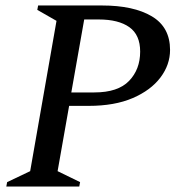

<svg xmlns="http://www.w3.org/2000/svg" viewBox="-20 -680 665 700"><path d="M3 0 6 -16 90 -56 186 -604 116 -644 119 -660H352Q467 -660 533.5 -620.5Q600 -581 600 -498Q600 -444 565 -397.5Q530 -351 464 -322.5Q398 -294 303 -294H232L190 -56L272 -16L269 0ZM287 -609 240 -343H324Q410 -343 450.5 -385Q491 -427 491 -492Q491 -553 451.5 -581Q412 -609 340 -609Z"/></svg>

Font: Spectral Medium
Style: Italic
Weight: 500
Italic angle: -10°
Designer: Jean-Baptiste Levee
Foundry: Production Type
Version: Version 2.001